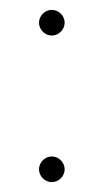

<svg xmlns="http://www.w3.org/2000/svg" viewBox="-20 -362 210 389"><path d="M85 -342C71 -342 59 -330 59 -316C59 -302 71 -290 85 -290C99 -290 111 -302 111 -316C111 -330 99 -342 85 -342ZM85 -45C71 -45 59 -33 59 -19C59 -5 71 7 85 7C99 7 111 -5 111 -19C111 -33 99 -45 85 -45Z"/></svg>

Font: Montserrat Thin
Style: Regular
Weight: 250
Designer: Julieta Ulanovsky
Foundry: Julieta Ulanovsky
Version: Version 4.000